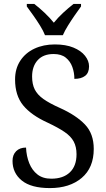

<svg xmlns="http://www.w3.org/2000/svg" viewBox="-20 -951 544 981"><path d="M235 10Q139 10 91.5 -28.5Q44 -67 44 -129Q44 -160 62.5 -178.5Q81 -197 113 -197Q115 -153 129.5 -117Q144 -81 171.5 -59.5Q199 -38 242 -38Q303 -38 337 -70.5Q371 -103 371 -163Q371 -201 356.5 -228Q342 -255 309.5 -277Q277 -299 224 -324Q140 -362 98.5 -412.5Q57 -463 57 -545Q57 -600 83.5 -640.5Q110 -681 156 -702.5Q202 -724 260 -724Q316 -724 355 -708Q394 -692 414.5 -666Q435 -640 435 -612Q435 -579 415 -563.5Q395 -548 360 -548Q360 -580 349.5 -609Q339 -638 316 -656.5Q293 -675 254 -675Q201 -675 172.5 -643.5Q144 -612 144 -560Q144 -521 157.5 -494Q171 -467 202 -445Q233 -423 287 -399Q369 -362 414 -315Q459 -268 459 -190Q459 -94 397.5 -42Q336 10 235 10ZM210 -771Q201 -794 184.5 -820.5Q168 -847 149.5 -873Q131 -899 117 -918V-931H155Q181 -911 207.5 -886Q234 -861 255 -835Q276 -861 303 -886Q330 -911 356 -931H394V-918Q380 -899 362 -873Q344 -847 327.5 -820.5Q311 -794 301 -771Z"/></svg>

Font: Noto Serif Myanmar SemiCondensed
Style: Regular
Weight: 400
Width: 4
Designer: Ben Mitchell and the Monotype Design Team
Foundry: Monotype Imaging Inc.
Version: Version 2.106; ttfautohint (v1.8.4.7-5d5b)